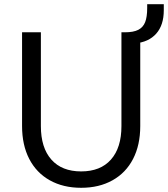

<svg xmlns="http://www.w3.org/2000/svg" viewBox="-20 -870 787 899"><path d="M360 -67.4Q450.4 -67.4 499.5 -122.8Q548.6 -178.2 548.6 -279.7V-718.8H636.7V-279.7Q636.7 -191 603.1 -125.9Q569.5 -60.8 506.8 -25.8Q444.2 9.3 360 9.3Q275.8 9.3 213.1 -25.8Q150.5 -60.8 116.9 -125.9Q83.3 -191 83.3 -279.7V-718.8H171.4V-279.7Q171.4 -178.2 220.5 -122.8Q269.5 -67.4 360 -67.4ZM564.9 -697V-718.8Q604.9 -718.8 627.4 -730.3Q650 -741.9 659.6 -766.2Q669.2 -790.4 669.2 -833V-850.2H746.9V-822Q746.9 -752.4 711.5 -712.5Q676.1 -672.5 611 -666.7Z"/></svg>

Font: Min Sans VF VF
Style: Regular
Weight: 400
Designer: Jinseong-Kim, NotoSansCJK, Nunito
Foundry: Jinseong-Kim
Version: Version 1.420;Glyphs 3.1.2 (3151)